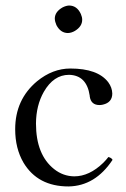

<svg xmlns="http://www.w3.org/2000/svg" viewBox="-20 -668 459 698"><path d="M179.2 -600.1Q179.2 -625 207.5 -641.1Q220.2 -647.5 231 -647.9Q259.8 -647.9 273.9 -617.2Q278.8 -606 278.8 -596.2Q278.8 -571.8 252.4 -555.7Q239.7 -548.3 227.1 -547.9Q200.2 -547.9 185.1 -576.7Q179.7 -588.9 179.2 -600.1ZM389.2 -86.9Q326.2 8.3 229 9.8Q117.2 9.8 65.4 -76.7Q35.2 -128.4 35.2 -198.2Q35.2 -306.2 114.7 -372.6Q171.4 -418.9 235.8 -418.9Q335.4 -418.9 373.5 -369.1Q387.7 -349.6 388.2 -328.1Q388.2 -295.4 354 -287.6Q347.7 -286.1 341.8 -286.1Q310.5 -286.1 306.2 -317.9Q306.2 -319.3 306.2 -319.8Q295.4 -394.5 231 -396Q174.8 -396 139.2 -334Q111.3 -284.7 110.8 -219.2Q110.8 -105.5 176.8 -53.2Q209.5 -27.3 250 -26.9Q304.7 -26.9 355.5 -76.2Q366.2 -86.9 374 -97.2Q385.7 -94.2 389.2 -86.9Z"/></svg>

Font: Linux Libertine Display O
Style: Regular
Weight: 400
Designer: Philipp H. Poll
Foundry: Philipp H. Poll
Version: Version 5.0.9